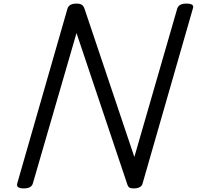

<svg xmlns="http://www.w3.org/2000/svg" viewBox="-20 -1035 1096 1069"><path d="M112 14Q68 14 76 -14L356 -988Q361 -1002 373.5 -1008.5Q386 -1015 407 -1015Q425 -1015 435 -1008.5Q445 -1002 450 -988L728 -161L967 -988Q972 -1002 984.5 -1008.5Q997 -1015 1018 -1015Q1064 -1015 1054 -988L774 -14Q771 0 758 7Q745 14 724 14Q708 14 700 9Q692 4 687 -14L406 -851L163 -14Q159 0 146.5 7Q134 14 112 14Z"/></svg>

Font: Playwrite AU QLD
Style: Regular
Weight: 400
Designer: Veronika Burian, José Scaglione
Foundry: TypeTogether
Version: Version 1.002